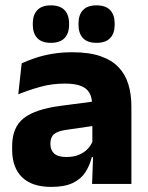

<svg xmlns="http://www.w3.org/2000/svg" viewBox="-20 -704 567 735"><path d="M332.5 0 337 -123 333.5 -130.5V-284L332.5 -304Q332.5 -345 308.5 -364.5Q284.5 -384 228 -384Q178.5 -384 134 -371.5Q89.5 -359 50 -343L63 -461.5Q86.5 -472.5 115.8 -482.2Q145 -492 180.5 -498Q216 -504 256.5 -504Q321 -504 364.5 -489Q408 -474 434 -446.5Q460 -419 471.5 -380.8Q483 -342.5 483 -296.5V0ZM176 11.5Q102.5 11.5 64.5 -25.5Q26.5 -62.5 26.5 -131V-144.5Q26.5 -217 71.2 -251.8Q116 -286.5 213.5 -299L345.5 -316.5L354.5 -224.5L237.5 -207.5Q202 -203 187.5 -191Q173 -179 173 -155.5V-152Q173 -129.5 187.5 -116.2Q202 -103 234 -103Q262 -103 282.2 -111.5Q302.5 -120 315.5 -133.8Q328.5 -147.5 335 -164.5L356.5 -102.5H331.5Q323.5 -70.5 306.8 -44.5Q290 -18.5 258.5 -3.5Q227 11.5 176 11.5ZM174.5 -540Q140 -540 122.8 -558.2Q105.5 -576.5 105.5 -609.5V-613.5Q105.5 -647 122.8 -665.2Q140 -683.5 174.5 -683.5Q210 -683.5 227.2 -665.2Q244.5 -647 244.5 -613.5V-609.5Q244.5 -576.5 227.2 -558.2Q210 -540 174.5 -540ZM349.5 -540Q314.5 -540 297.5 -558.2Q280.5 -576.5 280.5 -609.5V-613.5Q280.5 -647 297.5 -665.2Q314.5 -683.5 349.5 -683.5Q384.5 -683.5 401.8 -665.2Q419 -647 419 -613.5V-609.5Q419 -576.5 401.8 -558.2Q384.5 -540 349.5 -540Z"/></svg>

Font: Anek Latin
Style: Bold
Weight: 700
Designer: Yesha Goshar
Foundry: Ek Type
Version: Version 1.003